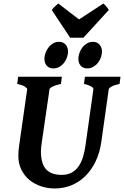

<svg xmlns="http://www.w3.org/2000/svg" viewBox="-20 -1048 700 1083"><path d="M654.3 -574.7Q623.5 -567.9 608.9 -559.6Q594.2 -551.3 593.3 -544.4L551.8 -250Q543 -186 518.8 -136.5Q494.6 -86.9 459.7 -53.2Q424.8 -19.5 381.1 -2.2Q337.4 15.1 289.1 15.1Q249 15.1 211.9 2.9Q174.8 -9.3 146.2 -32.7Q117.7 -56.2 100.6 -90.6Q83.5 -125 83.5 -169.9Q83.5 -195.8 87.9 -226.1L133.3 -544.4Q133.8 -550.3 121.1 -559.1Q108.4 -567.9 77.1 -574.7L82.5 -615.2H329.1L323.7 -574.7Q293 -567.9 276.6 -559.6Q260.3 -551.3 259.3 -544.4L216.3 -249Q213.9 -234.9 212.4 -220.7Q210.9 -206.5 210.9 -193.8Q210.9 -125.5 239.5 -93.5Q268.1 -61.5 328.6 -61.5Q360.4 -61.5 383.5 -74Q406.7 -86.4 422.6 -108.9Q438.5 -131.3 448 -161.9Q457.5 -192.4 462.4 -229L506.8 -544.4Q507.3 -547.4 504.9 -551.3Q502.4 -555.2 496.3 -559.1Q490.2 -563 479.7 -567.1Q469.2 -571.3 453.6 -574.7L459 -615.2H659.7ZM363.8 -757.8Q363.8 -742.2 358.2 -725.3Q352.5 -708.5 341.8 -694.6Q331.1 -680.7 315.4 -671.4Q299.8 -662.1 280.3 -662.1Q267.1 -662.1 257.8 -666.7Q248.5 -671.4 242.4 -679Q236.3 -686.5 233.4 -696Q230.5 -705.6 230.5 -715.8Q230.5 -730.5 236.1 -747.6Q241.7 -764.6 252.2 -778.8Q262.7 -793 278.1 -802.5Q293.5 -812 313 -812Q326.2 -812 335.7 -807.4Q345.2 -802.7 351.3 -794.9Q357.4 -787.1 360.6 -777.6Q363.8 -768.1 363.8 -757.8ZM555.2 -757.8Q555.2 -742.2 549.6 -725.3Q543.9 -708.5 533.2 -694.6Q522.5 -680.7 506.8 -671.4Q491.2 -662.1 471.7 -662.1Q458.5 -662.1 449.2 -666.7Q439.9 -671.4 433.8 -679Q427.7 -686.5 424.8 -696Q421.9 -705.6 421.9 -715.8Q421.9 -730.5 427.5 -747.6Q433.1 -764.6 443.6 -778.8Q454.1 -793 469.5 -802.5Q484.9 -812 504.4 -812Q517.6 -812 527.1 -807.4Q536.6 -802.7 542.7 -794.9Q548.8 -787.1 552 -777.6Q555.2 -768.1 555.2 -757.8ZM450.2 -835H376L272 -991.7Q278.8 -1001 290 -1011.7Q301.3 -1022.5 308.6 -1028.3L425.8 -938.5L563.5 -1028.3Q566.4 -1025.9 570.6 -1021.5Q574.7 -1017.1 579.1 -1012Q583.5 -1006.8 587.4 -1001.5Q591.3 -996.1 593.8 -991.7Z"/></svg>

Font: Gentium Book Basic
Style: Bold Italic
Weight: 700
Italic angle: -8°
Designer: J. Victor Gaultney and Annie Olsen
Foundry: SIL International
Version: Version 1.102; 2013; Maintenance release